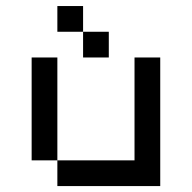

<svg xmlns="http://www.w3.org/2000/svg" viewBox="-20 -628 648 648"><path d="M173.6 -86.8H434V-434H520.8V0H173.6ZM173.6 -86.8H86.8V-434H173.6ZM260.4 -520.8H347.2V-434H260.4ZM260.4 -520.8H173.6V-607.6H260.4Z"/></svg>

Font: 8-bit Operator+ 8
Style: Regular
Weight: 400
Designer: GrandChaos9000
Version: Version 1.3.0 - August 1, 2014